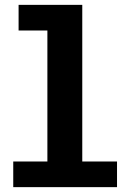

<svg xmlns="http://www.w3.org/2000/svg" viewBox="-20 -770 540 790"><path d="M34.5 0V-105.5H175V-644.5H56.5V-750H318.5V-105.5H461.5V0Z"/></svg>

Font: Trispace SemiBold
Style: Regular
Weight: 600
Designer: Tyler Finck
Foundry: Etcetera Type Company
Version: Version 1.210; ttfautohint (v1.8.3)